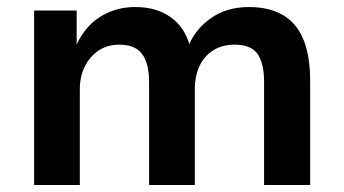

<svg xmlns="http://www.w3.org/2000/svg" viewBox="-20 -526 977 546"><path d="M77 0V-496H198V-395H196Q210 -428 234 -453Q258 -478 291.5 -492Q325 -506 365 -506Q425 -506 465.5 -477Q506 -448 520 -395H516Q535 -443 580 -474.5Q625 -506 688 -506Q745 -506 784 -483.5Q823 -461 842.5 -414.5Q862 -368 862 -296V0H731V-292Q731 -346 712.5 -372.5Q694 -399 647 -399Q612 -399 586.5 -383Q561 -367 547.5 -338.5Q534 -310 534 -272V0H404V-292Q404 -346 384 -372.5Q364 -399 320 -399Q285 -399 260 -382Q235 -365 221 -336.5Q207 -308 207 -273V0Z"/></svg>

Font: Nunito Sans 9pt
Style: Bold
Weight: 700
Version: Version 3.101;gftools[0.9.27]